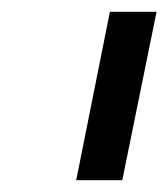

<svg xmlns="http://www.w3.org/2000/svg" viewBox="-20 -760 285 325"><path d="M109 -455 166 -740H245L187 -455Z"/></svg>

Font: IBM Plex Sans Condensed Text
Style: Italic
Weight: 450
Width: 3
Italic angle: -11°
Designer: Mike Abbink, Paul van der Laan, Pieter van Rosmalen
Foundry: Bold Monday
Version: Version 1.1